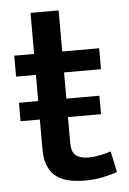

<svg xmlns="http://www.w3.org/2000/svg" viewBox="-48 -658 466 694"><g transform="rotate(-5 185.0 -310.5)"><path d="M325 -396H191V-301H311V-234H191V-141Q191 -106 207.5 -94Q224 -82 252 -82Q272 -82 294.5 -86.5Q317 -91 334 -97L350 -21Q330 -13 298.5 -6.5Q267 0 232 0Q156 0 122.5 -31.5Q89 -63 89 -125V-234H19V-301H89V-396H17V-472H89V-621H191V-472H325Z"/></g></svg>

Font: Mukta Malar Medium
Style: Regular
Weight: 500
Designer: Aadarsh Rajan, Girish Dalvi, Yashodeep Gholap
Foundry: Ek Type
Version: Version 2.538;PS 1.000;hotconv 16.6.51;makeotf.lib2.5.65220;